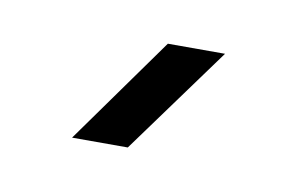

<svg xmlns="http://www.w3.org/2000/svg" viewBox="-31 -801 317 206"><g transform="rotate(10 127.0 -698.5)"><path d="M55.4 -640 139.1 -757.1H201.4L116.1 -640Z"/></g></svg>

Font: Big Shoulders Stencil Text Thin
Style: Regular
Weight: 100
Designer: Patric King
Foundry: XO Type Co
Version: Version 2.001